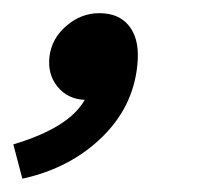

<svg xmlns="http://www.w3.org/2000/svg" viewBox="-45 -141 311 290"><path d="M-24.9 77.1Q59.6 51.8 83 9.8Q57.1 8.8 41.7 -10.3Q26.4 -29.3 29.8 -56.2Q33.2 -83 55.4 -102.1Q77.6 -121.1 105 -121.1Q134.3 -121.1 149.4 -102.5Q164.6 -84 163.1 -51.8Q159.7 15.6 111.1 64.2Q62.5 112.8 -11.2 128.9Z"/></svg>

Font: Human Sans
Style: Italic
Weight: 400
Italic angle: -8°
Designer: Tim Radville
Foundry: Continuum
Version: Version 1.000;FEAKit 1.0